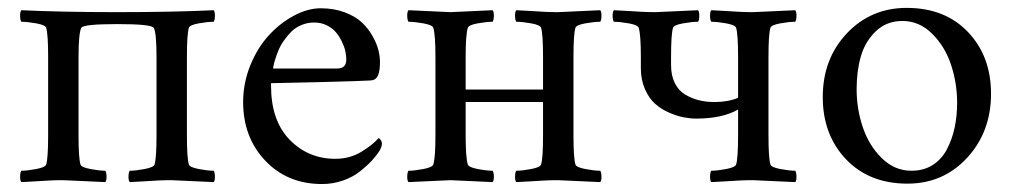

<svg xmlns="http://www.w3.org/2000/svg" viewBox="-20 -459 2575 487"><path d="M34.2 2.9Q30.8 -1 31 -11.5Q31.2 -22 34.2 -25.9Q48.8 -25.9 72 -30.3Q95.2 -34.7 97.2 -42Q102.1 -58.1 102.1 -116.2V-314Q102.1 -372.1 97.2 -388.2Q95.2 -395.5 72.3 -399.7Q49.3 -403.8 34.2 -403.8Q31.2 -407.7 31 -418.5Q30.8 -429.2 34.2 -433.1Q136.7 -428.2 276.9 -428.2Q419.4 -428.2 522 -433.1Q525.4 -429.2 525.1 -418.5Q524.9 -407.7 522 -403.8Q506.8 -403.8 483.9 -399.7Q460.9 -395.5 459 -388.2Q454.1 -372.1 454.1 -314V-116.2Q454.1 -58.1 459 -42Q460.9 -34.7 484.1 -30.3Q507.3 -25.9 522 -25.9Q524.9 -22 525.1 -11.5Q525.4 -1 522 2.9Q419.4 -2 415 -2Q397.5 -2 381.3 -1.2Q365.2 -0.5 344.2 1Q323.2 2.4 309.1 2.9Q305.7 -1 305.9 -11.5Q306.2 -22 309.1 -25.9Q323.7 -25.9 346.9 -30.3Q370.1 -34.7 372.1 -42Q377 -58.1 377 -116.2V-314Q377 -375 370.1 -388.2Q364.7 -397.9 277.8 -397.9Q190.4 -397.9 186 -388.2Q179.2 -373 179.2 -314V-116.2Q179.2 -58.1 184.1 -42Q186 -34.7 209.2 -30.3Q232.4 -25.9 247.1 -25.9Q250 -22 250.2 -11.5Q250.5 -1 247.1 2.9Q144.5 -2 140.1 -2Q122.6 -2 106.4 -1.2Q90.3 -0.5 69.3 1Q48.3 2.4 34.2 2.9Z M596.7 -200.2Q596.7 -248.5 615 -293.5Q633.3 -338.4 662.1 -369.6Q690.9 -400.9 725.8 -419.4Q760.7 -438 793.5 -438Q827.6 -438 855 -427.5Q882.3 -417 898.4 -401.6Q914.6 -386.2 925.3 -366.9Q936 -347.7 939.9 -331.5Q943.8 -315.4 943.8 -301.8Q943.8 -278.8 938.5 -267.1Q933.1 -255.4 919.4 -254.9Q899.4 -253.4 790 -250.7Q680.7 -248 667.5 -248V-241.2Q667.5 -153.3 714.6 -104.7Q761.7 -56.2 830.6 -56.2Q866.7 -56.2 895.8 -73.5Q924.8 -90.8 940.4 -108.9Q940.9 -108.9 942.9 -107.2Q944.8 -105.5 946.8 -102.1Q948.7 -98.6 948.7 -95.2Q948.7 -86.9 942.9 -77.1Q935.1 -64.5 923.1 -51.5Q911.1 -38.6 893.1 -24.2Q875 -9.8 849.6 -1Q824.2 7.8 796.9 7.8Q709 7.8 652.8 -51.5Q596.7 -110.8 596.7 -200.2ZM672.9 -285.2H835.4Q858.4 -285.2 858.4 -308.1Q858.4 -317.4 856 -328.9Q853.5 -340.3 847.2 -353.5Q840.8 -366.7 832 -377.2Q823.2 -387.7 808.8 -394.8Q794.4 -401.9 776.9 -401.9Q759.8 -401.9 744.6 -395.5Q729.5 -389.2 719 -378.7Q708.5 -368.2 700 -356Q691.4 -343.8 686.3 -331.3Q681.2 -318.8 678 -308.3Q674.8 -297.9 673.6 -291.5Q672.4 -285.2 672.9 -285.2Z M1016.1 2.9Q1012.7 -1 1012.9 -11.5Q1013.2 -22 1016.1 -25.9Q1030.8 -25.9 1054 -30.3Q1077.1 -34.7 1079.1 -42Q1084.5 -59.6 1084.5 -116.2V-314Q1084.5 -370.6 1079.1 -388.2Q1077.1 -395.5 1054.2 -399.7Q1031.2 -403.8 1016.1 -403.8Q1013.2 -407.7 1012.9 -418.5Q1012.7 -429.2 1016.1 -433.1Q1118.7 -428.2 1122.6 -428.2Q1127 -428.2 1229.5 -433.1Q1232.9 -429.2 1232.7 -418.5Q1232.4 -407.7 1229.5 -403.8Q1214.4 -403.8 1191.4 -399.7Q1168.5 -395.5 1166.5 -388.2Q1161.1 -370.6 1161.1 -314V-231.9H1357.4V-314Q1357.4 -372.1 1352.5 -388.2Q1350.6 -395.5 1327.6 -399.7Q1304.7 -403.8 1289.6 -403.8Q1286.6 -407.7 1286.4 -418.5Q1286.1 -429.2 1289.6 -433.1Q1303.7 -432.6 1324.7 -431.2Q1345.7 -429.7 1361.8 -429Q1377.9 -428.2 1395.5 -428.2Q1399.9 -428.2 1502.4 -433.1Q1505.9 -429.2 1505.6 -418.5Q1505.4 -407.7 1502.4 -403.8Q1487.3 -403.8 1464.4 -399.7Q1441.4 -395.5 1439.5 -388.2Q1434.6 -372.1 1434.6 -314V-116.2Q1434.6 -58.1 1439.5 -42Q1441.4 -34.7 1464.6 -30.3Q1487.8 -25.9 1502.4 -25.9Q1505.4 -22 1505.6 -11.5Q1505.9 -1 1502.4 2.9Q1399.9 -2 1395.5 -2Q1377.9 -2 1361.8 -1.2Q1345.7 -0.5 1324.7 1Q1303.7 2.4 1289.6 2.9Q1286.1 -1 1286.4 -11.5Q1286.6 -22 1289.6 -25.9Q1304.2 -25.9 1327.4 -30.3Q1350.6 -34.7 1352.5 -42Q1357.4 -58.1 1357.4 -116.2V-200.2H1161.1V-116.2Q1161.1 -59.6 1166.5 -42Q1168.5 -34.7 1191.7 -30.3Q1214.8 -25.9 1229.5 -25.9Q1232.4 -22 1232.7 -11.5Q1232.9 -1 1229.5 2.9Q1127 -2 1122.6 -2Q1118.7 -2 1016.1 2.9Z M1537.1 -403.8Q1534.2 -407.7 1533.9 -418.5Q1533.7 -429.2 1537.1 -433.1Q1551.3 -432.6 1572.3 -431.2Q1593.3 -429.7 1609.4 -429Q1625.5 -428.2 1643.1 -428.2Q1647.9 -428.2 1750.5 -433.1Q1753.9 -429.2 1753.7 -418.5Q1753.4 -407.7 1750.5 -403.8Q1735.4 -403.8 1712.2 -399.7Q1689 -395.5 1687 -388.2Q1682.1 -372.1 1682.1 -314V-293.9Q1682.1 -267.1 1691.9 -247.8Q1701.7 -228.5 1718.5 -218.8Q1735.4 -209 1753.4 -204.6Q1771.5 -200.2 1792.5 -200.2Q1826.7 -200.2 1852.1 -210.9V-314Q1852.1 -372.1 1847.2 -388.2Q1845.2 -395.5 1822.3 -399.7Q1799.3 -403.8 1784.2 -403.8Q1781.2 -407.7 1781 -418.5Q1780.8 -429.2 1784.2 -433.1Q1798.3 -432.6 1819.3 -431.2Q1840.3 -429.7 1856.4 -429Q1872.6 -428.2 1890.1 -428.2Q1894.5 -428.2 1997.1 -433.1Q2000.5 -429.2 2000.2 -418.5Q2000 -407.7 1997.1 -403.8Q1981.9 -403.8 1959 -399.7Q1936 -395.5 1934.1 -388.2Q1929.2 -372.1 1929.2 -314V-116.2Q1929.2 -58.1 1934.1 -42Q1936 -34.7 1959.2 -30.3Q1982.4 -25.9 1997.1 -25.9Q2000 -22 2000.2 -11.5Q2000.5 -1 1997.1 2.9Q1894.5 -2 1890.1 -2Q1872.6 -2 1856.4 -1.2Q1840.3 -0.5 1819.3 1Q1798.3 2.4 1784.2 2.9Q1780.8 -1 1781 -11.5Q1781.2 -22 1784.2 -25.9Q1798.8 -25.9 1822 -30.3Q1845.2 -34.7 1847.2 -42Q1852.1 -58.1 1852.1 -116.2V-181.2Q1812 -158.2 1746.1 -158.2Q1731 -158.2 1714.1 -161.4Q1697.3 -164.6 1677.2 -173.3Q1657.2 -182.1 1641.8 -195.6Q1626.5 -209 1616 -232.7Q1605.5 -256.3 1605.5 -286.1V-314Q1605.5 -370.6 1600.1 -388.2Q1598.1 -395.5 1575.2 -399.7Q1552.2 -403.8 1537.1 -403.8Z M2066.9 -212.9Q2066.9 -309.6 2127.9 -374.3Q2189 -439 2279.8 -439Q2377 -439 2435.3 -377.7Q2493.7 -316.4 2493.7 -221.2Q2493.7 -124.5 2433.1 -58.8Q2372.6 6.8 2281.7 6.8Q2184.6 6.8 2125.7 -55.2Q2066.9 -117.2 2066.9 -212.9ZM2152.8 -232.9Q2152.8 -182.6 2168.5 -136.2Q2184.1 -89.8 2216.6 -57.9Q2249 -25.9 2292 -25.9Q2322.8 -25.9 2345.7 -40.5Q2368.7 -55.2 2381.8 -80.3Q2395 -105.5 2401.4 -135.3Q2407.7 -165 2407.7 -198.2Q2407.7 -248.5 2392.1 -295.2Q2376.5 -341.8 2344 -373.8Q2311.5 -405.8 2269 -405.8Q2228.5 -405.8 2201.4 -379.6Q2174.3 -353.5 2163.6 -316.2Q2152.8 -278.8 2152.8 -232.9Z"/></svg>

Font: Crimson
Style: Roman
Weight: 400
Version: Version 0.8